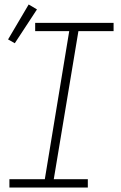

<svg xmlns="http://www.w3.org/2000/svg" viewBox="-20 -837 540 857"><path d="M22 0V-37H180L289 -698H137V-735H487V-698H330L220 -37H372V0ZM46 -644 16 -661 108 -817 145 -795Z"/></svg>

Font: Iosevka Slab Extralight
Style: Italic
Weight: 200
Italic angle: -9°
Monospace: yes
Designer: Belleve Invis
Foundry: Belleve Invis
Version: Version 11.1.1; ttfautohint (v1.8.3)